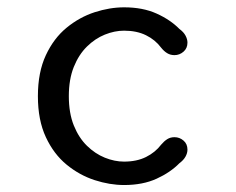

<svg xmlns="http://www.w3.org/2000/svg" viewBox="-20 -508 659 537"><path d="M327.2 9.5Q287 9.5 244.7 -4.2Q202.3 -18 166.3 -47.5Q130.3 -77 108.2 -124.5Q86 -172 86 -239Q86 -306 108.2 -353.5Q130.3 -401 166.3 -430.5Q202.3 -460 244.7 -473.8Q287 -487.5 327.2 -487.5Q379.3 -487.5 417.9 -470.1Q456.5 -452.7 481.8 -427Q493.7 -418.3 499 -408.2Q504.3 -398.2 504.3 -388.8Q504.3 -373 493.2 -363.4Q482.2 -353.8 468 -353.8Q456.5 -353.8 447.7 -359.2Q438.8 -364.5 430.8 -374.5Q414.3 -396.7 388.4 -409.4Q362.5 -422.2 327 -422.2Q300.5 -422.2 273.2 -411.2Q246 -400.2 223.2 -377.8Q200.3 -355.3 186.4 -320.8Q172.5 -286.2 172.5 -239Q172.5 -191.8 186.4 -157.2Q200.3 -122.7 223.2 -100.3Q246 -78 273.2 -67Q300.5 -56 327 -56Q362.5 -56 388.4 -68.9Q414.3 -81.8 430.8 -103.5Q439 -113.2 447.8 -118.8Q456.5 -124.3 468 -124.3Q482.2 -124.3 493.2 -114.9Q504.3 -105.5 504.3 -89.5Q504.3 -79.8 498.8 -69.9Q493.3 -60 481.8 -51.5Q456.5 -25.7 417.9 -8.1Q379.3 9.5 327.2 9.5Z"/></svg>

Font: Sono ExtraLight
Style: Regular
Weight: 200
Designer: Tyler Finck
Foundry: Tyler Finck
Version: Version 2.112